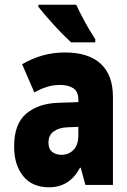

<svg xmlns="http://www.w3.org/2000/svg" viewBox="-20 -786 540 816"><path d="M188 10Q117 10 78.5 -37.5Q40 -85 40 -164Q40 -259 91 -302.5Q142 -346 226 -349L313 -352V-362Q313 -397 291.5 -411Q270 -425 235 -425Q205 -425 178.5 -416.5Q152 -408 126 -393L74 -513Q115 -537 160 -550Q205 -563 257 -563Q356 -563 408 -515Q460 -467 460 -374V0H343L323 -73H320Q276 10 188 10ZM241 -128Q272 -128 292.5 -149Q313 -170 313 -212V-247L268 -245Q232 -244 209 -228Q186 -212 186 -180Q186 -152 202.5 -140Q219 -128 241 -128ZM282 -606Q269 -618 249.5 -637.5Q230 -657 209.5 -679.5Q189 -702 171 -723Q153 -744 143 -757V-766H304Q313 -746 328 -717Q343 -688 359 -661Q375 -634 385 -619V-606Z"/></svg>

Font: Noto Sans Mono ExtraCondensed Black
Style: Regular
Weight: 900
Width: 2
Designer: Monotype Design Team
Foundry: Monotype Imaging Inc.
Version: Version 2.014